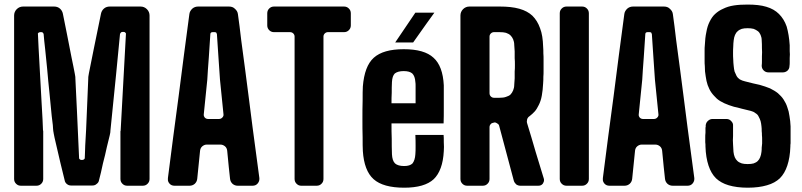

<svg xmlns="http://www.w3.org/2000/svg" viewBox="-20 -829 3581 857"><path d="M43 -759.8V-394.5V-30.3C43 -21.5 45.9 -14.6 51.8 -8.8C57.6 -2.9 64.5 0 73.2 0H142.6C151.4 0 158.2 -2.9 164.1 -8.8C169.9 -14.6 172.9 -21.5 172.9 -30.3V-239.3V-243.2C172.9 -244.1 172.9 -246.1 171.9 -247.1C171.9 -253.9 170.9 -270.5 169.9 -295.9C168.9 -320.3 167 -349.6 165 -382.8C162.1 -433.6 159.2 -487.3 156.2 -543C153.3 -599.6 150.4 -643.6 149.4 -675.8C148.4 -678.7 149.4 -680.7 151.4 -682.6C154.3 -684.6 157.2 -685.5 160.2 -685.5H161.1H165C167 -685.5 168.9 -684.6 170.9 -683.6C172.9 -681.6 173.8 -679.7 174.8 -676.8C175.8 -659.2 178.7 -636.7 181.6 -609.4C184.6 -582 187.5 -552.7 190.4 -522.5C193.4 -485.4 197.3 -448.2 201.2 -410.2C205.1 -372.1 208 -338.9 210.9 -310.5C212.9 -295.9 214.8 -282.2 215.8 -270.5C216.8 -258.8 216.8 -250 217.8 -244.1C218.8 -241.2 218.8 -237.3 219.7 -233.4C220.7 -228.5 221.7 -222.7 223.6 -213.9C243.2 -128.9 257.8 -66.4 268.6 -24.4C269.5 -17.6 273.4 -11.7 278.3 -7.8C284.2 -2.9 290 -1 296.9 -1H392.6C399.4 -1 406.2 -2.9 411.1 -7.8C417 -11.7 420.9 -17.6 421.9 -24.4C424.8 -35.2 427.7 -46.9 430.7 -59.6C433.6 -72.3 436.5 -85.9 439.5 -99.6C446.3 -125 452.1 -149.4 457 -172.9C462.9 -197.3 466.8 -213.9 469.7 -224.6C470.7 -227.5 470.7 -231.4 471.7 -234.4C472.7 -237.3 472.7 -241.2 472.7 -244.1C492.2 -436.5 506.8 -581.1 515.6 -676.8C516.6 -679.7 517.6 -681.6 519.5 -683.6C521.5 -685.5 523.4 -686.5 526.4 -686.5H532.2C535.2 -686.5 538.1 -685.5 540 -682.6C542 -680.7 543 -678.7 542 -675.8C531.2 -485.4 523.4 -341.8 518.6 -247.1C518.6 -246.1 518.6 -244.1 517.6 -243.2V-239.3V-30.3C517.6 -21.5 520.5 -14.6 526.4 -8.8C532.2 -2.9 539.1 0 547.9 0H617.2C626 0 632.8 -2.9 638.7 -8.8C644.5 -14.6 647.5 -21.5 647.5 -30.3V-759.8C647.5 -770.5 643.6 -780.3 635.7 -788.1C627.9 -795.9 618.2 -799.8 607.4 -799.8H469.7C460 -799.8 451.2 -796.9 444.3 -791C437.5 -785.2 432.6 -777.3 430.7 -767.6C406.2 -649.4 388.7 -561.5 377 -502.9C376 -499 376 -495.1 375 -491.2C374 -487.3 374 -483.4 374 -479.5C373 -462.9 372.1 -431.6 370.1 -385.7C368.2 -340.8 366.2 -294.9 364.3 -249C363.3 -224.6 361.3 -201.2 360.4 -179.7C359.4 -157.2 359.4 -138.7 358.4 -124C358.4 -121.1 357.4 -119.1 355.5 -118.2C353.5 -116.2 350.6 -115.2 347.7 -115.2H342.8C339.8 -115.2 337.9 -116.2 335.9 -118.2C334 -119.1 333 -121.1 333 -124C326.2 -282.2 320.3 -400.4 316.4 -479.5C316.4 -483.4 316.4 -487.3 315.4 -491.2C314.5 -494.1 314.5 -498 313.5 -502C312.5 -508.8 310.5 -519.5 307.6 -532.2C304.7 -544.9 301.8 -558.6 298.8 -575.2C293 -605.5 286.1 -638.7 279.3 -674.8C272.5 -710.9 265.6 -741.2 260.7 -767.6C258.8 -777.3 253.9 -785.2 247.1 -791C240.2 -796.9 231.4 -799.8 221.7 -799.8H83C72.3 -799.8 62.5 -795.9 54.7 -788.1C46.9 -780.3 43 -770.5 43 -759.8Z M825.2 -765.6C808.6 -643.6 793 -521.5 777.3 -399.4C760.7 -277.3 745.1 -156.2 729.5 -34.2V-30.3C728.5 -22.5 731.4 -15.6 736.3 -9.8C742.2 -2.9 750 0 758.8 0H826.2C835 0 842.8 -2.9 849.6 -8.8C856.4 -15.6 859.4 -22.5 860.4 -31.2C866.2 -86.9 870.1 -128.9 873 -156.2C874 -164.1 877 -170.9 882.8 -175.8C888.7 -180.7 895.5 -183.6 902.3 -183.6H963.9C971.7 -183.6 978.5 -180.7 984.4 -175.8C990.2 -170.9 993.2 -164.1 994.1 -156.2C999 -100.6 1003.9 -59.6 1006.8 -31.2C1007.8 -22.5 1010.7 -15.6 1017.6 -8.8C1024.4 -2.9 1032.2 0 1041 0H1107.4C1116.2 0 1124 -2.9 1129.9 -9.8C1134.8 -15.6 1137.7 -22.5 1137.7 -29.3V-34.2C1128.9 -97.7 1119.1 -173.8 1107.4 -260.7C1096.7 -347.7 1085 -433.6 1074.2 -518.6C1068.4 -564.5 1062.5 -608.4 1056.6 -650.4C1051.8 -692.4 1046.9 -731.4 1042 -765.6C1041 -775.4 1036.1 -783.2 1028.3 -790C1021.5 -796.9 1012.7 -799.8 1002 -799.8H864.3C854.5 -799.8 845.7 -796.9 837.9 -790C831.1 -783.2 826.2 -775.4 825.2 -765.6ZM957 -297.9H933.6H909.2C903.3 -297.9 898.4 -299.8 894.5 -303.7C890.6 -308.6 888.7 -313.5 889.6 -319.3C896.5 -387.7 901.4 -439.5 905.3 -473.6C906.2 -498 909.2 -531.2 912.1 -573.2C915 -614.3 917 -648.4 918.9 -676.8C918.9 -679.7 919.9 -681.6 921.9 -683.6C923.8 -684.6 925.8 -685.5 928.7 -685.5H938.5C941.4 -685.5 943.4 -684.6 945.3 -683.6C946.3 -681.6 947.3 -679.7 948.2 -676.8C950.2 -648.4 952.1 -614.3 955.1 -573.2C958 -531.2 960 -498 961.9 -473.6C968.8 -405.3 973.6 -353.5 977.5 -319.3C978.5 -313.5 976.6 -308.6 971.7 -303.7C967.8 -299.8 962.9 -297.9 957 -297.9Z M1294.9 -666V-347.7V-30.3C1294.9 -21.5 1297.9 -14.6 1303.7 -8.8C1309.6 -2.9 1316.4 0 1324.2 0H1393.6C1402.3 0 1409.2 -2.9 1415 -8.8C1420.9 -14.6 1423.8 -21.5 1423.8 -30.3V-666C1423.8 -670.9 1425.8 -675.8 1429.7 -679.7C1433.6 -683.6 1438.5 -685.5 1443.4 -685.5H1515.6C1524.4 -685.5 1531.2 -688.5 1537.1 -694.3C1543 -700.2 1545.9 -707 1545.9 -715.8V-769.5C1545.9 -778.3 1543 -785.2 1537.1 -791C1531.2 -796.9 1524.4 -799.8 1515.6 -799.8H1203.1C1194.3 -799.8 1187.5 -796.9 1181.6 -791C1175.8 -785.2 1172.9 -778.3 1172.9 -769.5V-715.8C1172.9 -707 1175.8 -700.2 1181.6 -694.3C1187.5 -688.5 1194.3 -685.5 1203.1 -685.5H1274.4C1280.3 -685.5 1285.2 -683.6 1289.1 -679.7C1293 -675.8 1294.9 -670.9 1294.9 -666Z M1784.2 8.8C1844.7 8.8 1888.7 -3.9 1916 -29.3C1942.4 -54.7 1958 -96.7 1960.9 -154.3C1961.9 -166 1961.9 -179.7 1960.9 -194.3C1960.9 -209 1960.9 -219.7 1960 -226.6H1834C1835 -208 1835 -192.4 1835 -177.7C1835 -163.1 1835 -150.4 1834 -140.6C1833 -122.1 1828.1 -108.4 1821.3 -99.6C1813.5 -91.8 1800.8 -87.9 1784.2 -87.9C1765.6 -87.9 1752 -91.8 1743.2 -99.6C1734.4 -108.4 1730.5 -122.1 1729.5 -140.6C1728.5 -163.1 1728.5 -186.5 1728.5 -209C1727.5 -231.4 1727.5 -254.9 1727.5 -278.3H1960C1960.9 -298.8 1960.9 -321.3 1960.9 -344.7V-388.7V-408.2V-448.2C1958 -505.9 1942.4 -546.9 1915 -571.3C1887.7 -596.7 1843.8 -609.4 1782.2 -609.4C1720.7 -609.4 1676.8 -596.7 1648.4 -571.3C1620.1 -545.9 1604.5 -502.9 1599.6 -443.4C1598.6 -427.7 1598.6 -406.2 1598.6 -379.9C1597.7 -353.5 1597.7 -326.2 1597.7 -297.9C1597.7 -268.6 1597.7 -241.2 1598.6 -215.8C1598.6 -190.4 1598.6 -169.9 1599.6 -154.3C1603.5 -96.7 1619.1 -54.7 1647.5 -29.3C1675.8 -3.9 1721.7 8.8 1784.2 8.8ZM1727.5 -368.2C1727.5 -383.8 1727.5 -399.4 1728.5 -415C1728.5 -430.7 1728.5 -446.3 1729.5 -462.9C1730.5 -480.5 1734.4 -493.2 1742.2 -501C1751 -507.8 1763.7 -511.7 1782.2 -511.7C1799.8 -511.7 1812.5 -507.8 1820.3 -501C1828.1 -493.2 1833 -480.5 1834 -462.9C1835 -459 1835 -452.1 1835 -443.4V-409.2V-368.2H1727.5ZM1744.1 -639.6H1824.2C1871.1 -706.1 1902.3 -750 1918.9 -772.5H1834C1789.1 -706.1 1758.8 -662.1 1744.1 -639.6Z M2035.2 -759.8V-394.5V-30.3C2035.2 -21.5 2038.1 -14.6 2043.9 -8.8C2049.8 -2.9 2056.6 0 2065.4 0H2134.8C2143.6 0 2150.4 -2.9 2156.2 -8.8C2162.1 -14.6 2165 -21.5 2165 -30.3V-261.7C2165 -266.6 2167 -271.5 2169.9 -274.4C2172.9 -278.3 2176.8 -280.3 2181.6 -281.2C2183.6 -281.2 2184.6 -281.2 2185.5 -282.2C2190.4 -283.2 2195.3 -281.2 2199.2 -278.3C2204.1 -275.4 2207 -272.5 2208 -267.6C2237.3 -158.2 2258.8 -76.2 2273.4 -22.5C2275.4 -15.6 2279.3 -10.7 2284.2 -5.9C2290 -2 2295.9 0 2302.7 0H2382.8C2391.6 0 2398.4 -2.9 2403.3 -9.8C2406.2 -14.6 2408.2 -19.5 2408.2 -24.4C2408.2 -27.3 2408.2 -29.3 2407.2 -32.2C2396.5 -66.4 2384.8 -106.4 2371.1 -150.4C2358.4 -194.3 2345.7 -237.3 2333 -278.3C2331.1 -284.2 2331.1 -290 2333 -296.9C2335 -302.7 2338.9 -307.6 2343.8 -310.5C2352.5 -317.4 2360.4 -324.2 2367.2 -332C2374 -339.8 2378.9 -348.6 2383.8 -358.4C2390.6 -371.1 2395.5 -385.7 2398.4 -402.3C2401.4 -418.9 2403.3 -436.5 2404.3 -457C2405.3 -467.8 2405.3 -477.5 2405.3 -486.3C2406.2 -495.1 2406.2 -503.9 2406.2 -512.7V-538.1V-563.5C2406.2 -572.3 2406.2 -581.1 2405.3 -590.8C2405.3 -600.6 2405.3 -610.4 2404.3 -621.1C2403.3 -653.3 2399.4 -680.7 2390.6 -703.1C2382.8 -725.6 2371.1 -744.1 2356.4 -758.8C2341.8 -772.5 2322.3 -783.2 2297.9 -790C2273.4 -796.9 2244.1 -799.8 2210.9 -799.8H2075.2C2064.5 -799.8 2054.7 -795.9 2046.9 -788.1C2039.1 -780.3 2035.2 -770.5 2035.2 -759.8ZM2184.6 -392.6C2179.7 -392.6 2174.8 -394.5 2170.9 -398.4C2167 -402.3 2165 -407.2 2165 -413.1V-666C2165 -670.9 2167 -675.8 2170.9 -679.7C2174.8 -683.6 2179.7 -685.5 2184.6 -685.5H2210.9C2221.7 -685.5 2230.5 -684.6 2238.3 -682.6C2247.1 -679.7 2253.9 -675.8 2258.8 -670.9C2263.7 -666 2267.6 -660.2 2270.5 -653.3C2273.4 -646.5 2275.4 -637.7 2275.4 -627.9C2276.4 -619.1 2276.4 -609.4 2277.3 -599.6V-569.3C2278.3 -559.6 2278.3 -549.8 2278.3 -539.1C2278.3 -529.3 2278.3 -519.5 2277.3 -509.8V-479.5C2276.4 -469.7 2276.4 -460 2275.4 -451.2C2275.4 -441.4 2273.4 -432.6 2270.5 -425.8C2267.6 -418.9 2263.7 -412.1 2258.8 -407.2C2253.9 -402.3 2247.1 -399.4 2238.3 -396.5C2230.5 -393.6 2220.7 -392.6 2210 -392.6H2184.6Z M2478.5 -30.3C2478.5 -21.5 2481.4 -14.6 2487.3 -8.8C2493.2 -2.9 2500 0 2508.8 0H2578.1C2586.9 0 2593.8 -2.9 2599.6 -8.8C2605.5 -14.6 2608.4 -21.5 2608.4 -30.3V-769.5C2608.4 -778.3 2605.5 -785.2 2599.6 -791C2593.8 -796.9 2586.9 -799.8 2578.1 -799.8H2508.8C2500 -799.8 2493.2 -796.9 2487.3 -791C2481.4 -785.2 2478.5 -778.3 2478.5 -769.5V-30.3Z M2766.6 -765.6C2750 -643.6 2734.4 -521.5 2718.8 -399.4C2702.1 -277.3 2686.5 -156.2 2670.9 -34.2V-30.3C2669.9 -22.5 2672.9 -15.6 2677.7 -9.8C2683.6 -2.9 2691.4 0 2700.2 0H2767.6C2776.4 0 2784.2 -2.9 2791 -8.8C2797.9 -15.6 2800.8 -22.5 2801.8 -31.2C2807.6 -86.9 2811.5 -128.9 2814.5 -156.2C2815.4 -164.1 2818.4 -170.9 2824.2 -175.8C2830.1 -180.7 2836.9 -183.6 2843.8 -183.6H2905.3C2913.1 -183.6 2919.9 -180.7 2925.8 -175.8C2931.6 -170.9 2934.6 -164.1 2935.5 -156.2C2940.4 -100.6 2945.3 -59.6 2948.2 -31.2C2949.2 -22.5 2952.1 -15.6 2959 -8.8C2965.8 -2.9 2973.6 0 2982.4 0H3048.8C3057.6 0 3065.4 -2.9 3071.3 -9.8C3076.2 -15.6 3079.1 -22.5 3079.1 -29.3V-34.2C3070.3 -97.7 3060.5 -173.8 3048.8 -260.7C3038.1 -347.7 3026.4 -433.6 3015.6 -518.6C3009.8 -564.5 3003.9 -608.4 2998 -650.4C2993.2 -692.4 2988.3 -731.4 2983.4 -765.6C2982.4 -775.4 2977.5 -783.2 2969.7 -790C2962.9 -796.9 2954.1 -799.8 2943.4 -799.8H2805.7C2795.9 -799.8 2787.1 -796.9 2779.3 -790C2772.5 -783.2 2767.6 -775.4 2766.6 -765.6ZM2898.4 -297.9H2875H2850.6C2844.7 -297.9 2839.8 -299.8 2835.9 -303.7C2832 -308.6 2830.1 -313.5 2831.1 -319.3C2837.9 -387.7 2842.8 -439.5 2846.7 -473.6C2847.7 -498 2850.6 -531.2 2853.5 -573.2C2856.4 -614.3 2858.4 -648.4 2860.4 -676.8C2860.4 -679.7 2861.3 -681.6 2863.3 -683.6C2865.2 -684.6 2867.2 -685.5 2870.1 -685.5H2879.9C2882.8 -685.5 2884.8 -684.6 2886.7 -683.6C2887.7 -681.6 2888.7 -679.7 2889.6 -676.8C2891.6 -648.4 2893.6 -614.3 2896.5 -573.2C2899.4 -531.2 2901.4 -498 2903.3 -473.6C2910.2 -405.3 2915 -353.5 2918.9 -319.3C2919.9 -313.5 2918 -308.6 2913.1 -303.7C2909.2 -299.8 2904.3 -297.9 2898.4 -297.9Z M3175.8 -33.2C3190.4 -19.5 3209 -8.8 3232.4 -2C3255.9 4.9 3284.2 8.8 3317.4 8.8C3351.6 8.8 3379.9 4.9 3403.3 -2C3427.7 -8.8 3446.3 -19.5 3460.9 -33.2C3475.6 -47.9 3486.3 -66.4 3494.1 -89.8C3502 -113.3 3506.8 -141.6 3507.8 -174.8C3507.8 -179.7 3507.8 -184.6 3508.8 -189.5V-204.1V-218.8V-233.4V-248V-264.6C3507.8 -281.2 3506.8 -295.9 3503.9 -310.5C3502 -325.2 3499 -337.9 3494.1 -350.6C3490.2 -363.3 3484.4 -374 3477.5 -384.8C3470.7 -395.5 3461.9 -404.3 3452.1 -413.1C3442.4 -420.9 3430.7 -427.7 3417 -434.6C3403.3 -440.4 3387.7 -445.3 3371.1 -450.2C3362.3 -452.1 3352.5 -454.1 3340.8 -457C3328.1 -460 3316.4 -462.9 3305.7 -465.8C3296.9 -467.8 3289.1 -470.7 3282.2 -474.6C3276.4 -478.5 3271.5 -483.4 3267.6 -490.2C3264.6 -496.1 3261.7 -502.9 3258.8 -509.8C3256.8 -516.6 3255.9 -525.4 3254.9 -534.2C3253.9 -543.9 3252.9 -553.7 3252.9 -562.5C3252 -572.3 3252 -582 3252 -591.8C3252 -601.6 3252 -611.3 3252.9 -621.1C3252.9 -630.9 3253.9 -640.6 3254.9 -649.4C3255.9 -658.2 3257.8 -666 3260.7 -672.9C3263.7 -679.7 3267.6 -685.5 3272.5 -689.5C3277.3 -694.3 3283.2 -697.3 3291 -700.2C3297.9 -702.1 3306.6 -703.1 3317.4 -703.1C3327.1 -703.1 3335.9 -702.1 3343.8 -700.2C3350.6 -697.3 3357.4 -694.3 3363.3 -689.5C3368.2 -685.5 3372.1 -679.7 3375 -672.9C3377.9 -666 3379.9 -658.2 3379.9 -649.4C3380.9 -637.7 3380.9 -626 3380.9 -614.3C3381.8 -601.6 3381.8 -589.8 3380.9 -578.1V-556.6C3380.9 -549.8 3380.9 -543 3379.9 -536.1C3379.9 -527.3 3382.8 -520.5 3388.7 -514.6C3394.5 -508.8 3401.4 -505.9 3410.2 -505.9H3474.6C3482.4 -505.9 3489.3 -508.8 3495.1 -513.7C3501 -519.5 3503.9 -526.4 3503.9 -534.2C3504.9 -540 3504.9 -545.9 3504.9 -551.8V-570.3C3505.9 -581.1 3505.9 -591.8 3504.9 -600.6V-627C3502.9 -659.2 3498 -687.5 3491.2 -710.9C3483.4 -733.4 3471.7 -752 3457 -766.6C3442.4 -781.2 3423.8 -792 3400.4 -798.8C3377.9 -805.7 3349.6 -808.6 3317.4 -808.6C3294.9 -808.6 3274.4 -807.6 3255.9 -804.7C3237.3 -801.8 3221.7 -796.9 3208 -790C3194.3 -784.2 3182.6 -776.4 3171.9 -766.6C3162.1 -757.8 3154.3 -746.1 3147.5 -732.4C3140.6 -718.8 3135.7 -703.1 3132.8 -685.5C3128.9 -668 3127 -648.4 3126 -627C3125 -619.1 3125 -611.3 3125 -603.5V-581.1V-557.6C3125 -549.8 3125 -542 3126 -534.2C3126 -517.6 3127 -502.9 3129.9 -488.3C3131.8 -473.6 3134.8 -460.9 3138.7 -449.2C3143.6 -436.5 3148.4 -425.8 3155.3 -416C3162.1 -406.2 3170.9 -397.5 3179.7 -388.7C3188.5 -380.9 3200.2 -374 3212.9 -368.2C3225.6 -362.3 3239.3 -357.4 3255.9 -352.5C3265.6 -350.6 3277.3 -347.7 3291 -343.8C3304.7 -340.8 3318.4 -336.9 3331.1 -334C3338.9 -332 3345.7 -329.1 3351.6 -324.2C3358.4 -320.3 3363.3 -315.4 3366.2 -308.6C3370.1 -301.8 3373 -294.9 3375 -288.1C3377 -281.2 3377.9 -273.4 3378.9 -264.6C3379.9 -257.8 3379.9 -251 3379.9 -244.1C3380.9 -237.3 3380.9 -231.4 3380.9 -225.6C3381.8 -218.8 3381.8 -212.9 3381.8 -207V-188.5C3380.9 -182.6 3380.9 -176.8 3379.9 -169.9C3379.9 -164.1 3379.9 -158.2 3378.9 -151.4C3377.9 -142.6 3376 -133.8 3373 -127C3370.1 -120.1 3367.2 -115.2 3362.3 -110.4C3357.4 -105.5 3351.6 -102.5 3343.8 -99.6C3336.9 -97.7 3328.1 -96.7 3317.4 -96.7C3306.6 -96.7 3297.9 -97.7 3291 -99.6C3283.2 -102.5 3276.4 -105.5 3271.5 -110.4C3266.6 -115.2 3262.7 -120.1 3259.8 -127C3256.8 -133.8 3254.9 -142.6 3253.9 -151.4C3252.9 -162.1 3252.9 -172.9 3252 -184.6C3251 -196.3 3251 -209 3252 -221.7V-244.1V-266.6C3252.9 -275.4 3250 -282.2 3244.1 -288.1C3238.3 -294.9 3231.4 -297.9 3222.7 -297.9H3160.2C3152.3 -297.9 3145.5 -294.9 3139.6 -289.1C3133.8 -284.2 3130.9 -277.3 3129.9 -269.5V-262.7C3128.9 -260.7 3128.9 -258.8 3128.9 -256.8V-236.3C3127.9 -229.5 3127.9 -221.7 3127.9 -214.8V-194.3C3128.9 -187.5 3128.9 -181.6 3128.9 -174.8C3129.9 -141.6 3134.8 -113.3 3142.6 -89.8C3150.4 -66.4 3161.1 -47.9 3175.8 -33.2Z"/></svg>

Font: Yellow Ladder Regular
Style: Regular
Weight: 400
Designer: Zima Creative
Version: Version 2.002